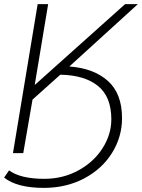

<svg xmlns="http://www.w3.org/2000/svg" viewBox="-22 -744 690 933"><path d="M161 -724H212L147 -333H149L586 -724H648L315 -421Q434 -412 502.5 -350.5Q571 -289 571 -170Q571 -79 522.5 -1Q474 77 387 123Q300 169 191 169Q61 169 -2 119L22 84Q78 125 193 125Q284 125 359 84Q434 43 476.5 -24Q519 -91 519 -164Q519 -274 454 -326.5Q389 -379 271 -381L136 -260L91 0H41Z"/></svg>

Font: Nebula Sans Light
Style: Regular
Weight: 300
Italic angle: -9°
Designer: Paul D. Hunt for Adobe (as Source Sans)
Foundry: Nebula Entertainment & Broadcasting LLC
Version: Version 1.010